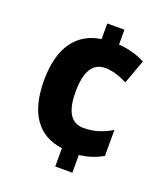

<svg xmlns="http://www.w3.org/2000/svg" viewBox="-135 -871 811 926"><g transform="rotate(20 270.5 -408.0)"><path d="M344 -699V-775H256V-695C136 -677 63 -586 63 -413C63 -245 130 -151 256 -135V-41H344V-132C388 -137 428 -150 464 -171V-304C418 -277 373 -262 321 -262C259 -262 225 -307 225 -413C225 -521 259 -570 322 -570C357 -570 394 -558 435 -538L480 -661C443 -681 397 -695 344 -699Z"/></g></svg>

Font: Noto Sans Tamil UI SemiCondensed ExtraBold
Style: Regular
Weight: 800
Width: 4
Designer: Jelle Bosma - Monotype Design Team
Foundry: Monotype Imaging Inc.
Version: Version 2.004